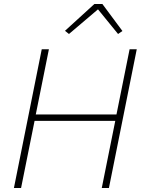

<svg xmlns="http://www.w3.org/2000/svg" viewBox="-20 -946 721 966"><path d="M560 -338H154L86 0H50L190 -698H226L160 -370H566L632 -698H668L528 0H492ZM495 -926 596 -790 574 -775 473 -899 327 -775 307 -791 455 -926Z"/></svg>

Font: IBM Plex Sans ExtLt
Style: Italic
Weight: 200
Italic angle: -11°
Designer: Mike Abbink, Paul van der Laan, Pieter van Rosmalen
Foundry: Bold Monday
Version: Version 3.005